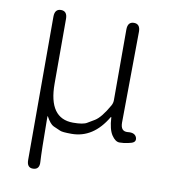

<svg xmlns="http://www.w3.org/2000/svg" viewBox="-82 -603 770 871"><g transform="rotate(10 303.0 -167.5)"><path d="M129 198Q100 199 100 163V-497Q100 -533 129 -533Q158 -533 158 -497V-199Q158 -39 271 -39Q318 -39 335 -50Q351 -60 367 -69Q395 -86 429 -146Q436 -158 436 -172V-497Q436 -533 465 -533Q494 -533 494 -497L490 -78Q490 -37 523 -40Q556 -44 564 -22Q571 0 543 6L535 8Q515 13 494 13Q475 13 458 -12.5Q441 -38 438 -92Q438 -97 435 -93Q373 12 273 12Q230 12 220 7Q204 0 188 -7Q172 -14 154 -47Q152 -51 152 -46V-29Q153 117 156 161Q159 197 129 198Z"/></g></svg>

Font: Resource Han Rounded JP Light
Style: Regular
Weight: 300
Designer: Cyano Hao (round all glyphs); Ryoko NISHIZUKA 西塚涼子 (kana, bopomofo & ideographs); Paul D. Hunt (Latin, Greek & Cyrillic)
Foundry: Cyano Hao
Version: 0.990